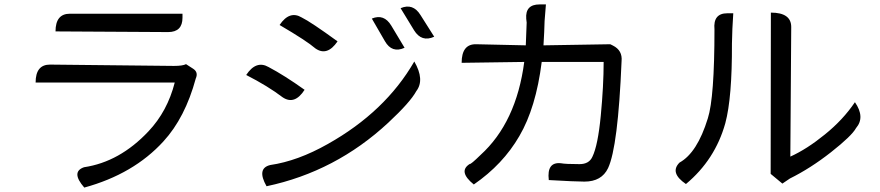

<svg xmlns="http://www.w3.org/2000/svg" viewBox="-20 -807 3980 868"><path d="M231 -665Q231 -745 296 -745H805V-727Q805 -662 740 -662L231 -665ZM852 -497Q878 -481 865 -452Q817 -275 719 -168Q584 -20 361 41Q299 -30 360 -51Q521 -75 651 -213Q737 -304 770 -434H141Q141 -515 206 -515L766 -509Q806 -509 821 -517Z M1661 -723Q1716 -746 1749 -691L1809 -591Q1752 -565 1720 -621L1661 -723ZM1791 -770Q1847 -794 1881 -739L1943 -641Q1886 -615 1852 -670L1791 -770ZM1244 -694Q1289 -761 1344 -728Q1385 -708 1506 -620Q1459 -551 1406 -588Q1367 -622 1244 -694ZM1185 35Q1139 -46 1202 -61Q1326 -79 1462 -156Q1722 -302 1853 -529Q1901 -446 1862 -395Q1835 -345 1735 -252Q1497 -31 1185 35ZM1093 -468Q1138 -536 1194 -504Q1266 -466 1357 -401Q1312 -331 1258 -367Q1191 -418 1093 -468Z M2448 -787 2442 -712Q2441 -667 2437 -602L2739 -607L2751 -601Q2795 -579 2790 -530Q2774 -143 2729 -47Q2700 14 2622 14Q2582 14 2461 7Q2451 -76 2516 -69Q2536 -65 2600 -65Q2643 -65 2658 -98Q2683 -149 2696 -284Q2709 -420 2709 -527H2429Q2403 -320 2328 -192Q2254 -64 2122 27Q2049 -32 2104 -66Q2108 -63 2152 -106Q2314 -253 2350 -527L2067 -523Q2067 -608 2132 -607L2357 -602L2361 -705L2359 -722Q2354 -787 2419 -787Z M3464 -21 3465 -750Q3557 -750 3557 -685L3553 -99Q3628 -133 3709 -199Q3791 -265 3845 -345Q3892 -277 3850 -228Q3831 -193 3737 -119Q3644 -46 3551 0L3517 23ZM3081 25Q3006 -26 3052 -72Q3132 -116 3180 -272Q3210 -366 3210 -674Q3203 -747 3268 -747H3295Q3290 -675 3289 -610Q3290 -365 3259 -250Q3213 -85 3081 25Z"/></svg>

Font: Swei Toothpaste CJK TC
Style: Regular
Weight: 400
Version: Version 1.0